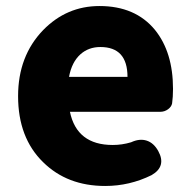

<svg xmlns="http://www.w3.org/2000/svg" viewBox="-20 -603 636 637"><path d="M329 14Q203 14 123 -65Q40 -146 40 -284Q40 -417 123 -503Q201 -583 310 -583Q429 -583 494 -504Q554 -430 554 -308Q554 -281 551 -260Q549 -249 537.5 -240.5Q526 -232 511 -232H379H212Q235 -122 354 -122Q385 -122 415 -131Q443 -144 466.5 -136.5Q490 -129 505 -102Q533 -51 483 -22Q410 14 329 14ZM209 -348H306H403Q403 -447 313 -447Q274 -447 247 -423Q218 -397 209 -348Z"/></svg>

Font: GenSenRounded TW H
Style: Regular
Weight: 900
Version: Version 1.501;PS 1;hotconv 16.6.51;makeotf.lib2.5.65220